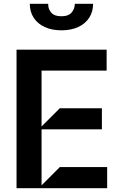

<svg xmlns="http://www.w3.org/2000/svg" viewBox="-20 -988 637 1008"><path d="M66.8 0V-727.3H539.8V-617.2H198.2V-323.9L294 -419.7H514.9V-308.9H198.2V-14.9L294 -110.8H542.6V0ZM468.8 -968Q468.8 -926.8 448.5 -895.2Q428.3 -863.6 390.6 -846.2Q353 -828.8 302.6 -828.8Q252.1 -828.8 214.5 -846.2Q176.8 -863.6 156.6 -895.2Q136.4 -926.8 136.4 -968H233Q232.2 -940 249.5 -921.2Q266.7 -902.3 302.6 -902.7Q337.7 -902.3 354.9 -921Q372.2 -939.6 372.9 -968Z"/></svg>

Font: Riot Sans
Style: Regular
Weight: 400
Designer: Rasmus Andersson
Foundry: rsms
Version: Version 3.005